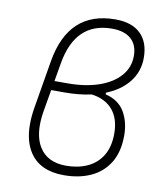

<svg xmlns="http://www.w3.org/2000/svg" viewBox="-84 -810 754 889"><g transform="rotate(10 293.0 -366.0)"><path d="M275.9 9.8Q163.6 9.8 114.7 -64.9Q81.1 -115.7 81.1 -195.8Q81.1 -232.9 88.4 -276.4L126 -499.5Q167 -742.2 387.7 -742.2Q464.8 -742.2 505.9 -702.4Q546.9 -662.6 546.9 -589.4Q546.9 -524.9 508.8 -476.3Q470.7 -427.7 402.3 -400.4V-392.6Q465.3 -377 492.7 -329.6Q520 -282.2 520 -219.7Q520 -142.6 488.8 -91.6Q457.5 -40.5 402.6 -15.4Q347.7 9.8 275.9 9.8ZM338.9 -380.9Q281.7 -368.2 214.8 -368.2H150.4L133.8 -271.5Q127 -233.4 127 -200.7Q127 -137.7 152.3 -97.2Q190.4 -35.2 278.8 -35.2Q334.5 -35.2 378.4 -55.2Q422.4 -75.2 447.8 -116.5Q473.1 -157.7 473.1 -220.7Q473.1 -289.6 438.7 -330.8Q404.3 -372.1 338.9 -380.9ZM158.2 -412.1H219.2Q303.2 -412.1 366.2 -433.8Q429.2 -455.6 464.6 -495.6Q500 -535.6 500 -590.3Q500 -641.6 468.8 -669.4Q437.5 -697.3 379.4 -697.3Q207 -697.3 172.9 -498Z"/></g></svg>

Font: CaskaydiaCove NF ExtraLight
Style: Italic
Weight: 200
Italic angle: -10°
Designer: Aaron Bell
Foundry: Saja Typeworks
Version: Version 2111.001; VTT 6.35;Nerd Fonts 3.2.1